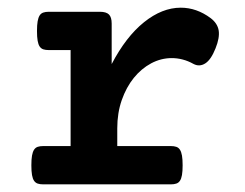

<svg xmlns="http://www.w3.org/2000/svg" viewBox="-20 -482 640 502"><path d="M164.6 -351.1H107.4Q99.1 -351.1 93.3 -353Q87.4 -355 83.7 -360.4Q80.1 -365.7 78.4 -375.5Q76.7 -385.3 76.7 -400.9Q76.7 -416.5 78.4 -426.3Q80.1 -436 83.7 -441.7Q87.4 -447.3 93.3 -449.2Q99.1 -451.2 107.4 -451.2H241.2Q257.8 -451.2 264.9 -444.1Q272 -437 272 -420.4V-314.5Q309.1 -385.7 356.4 -423.8Q403.8 -461.9 452.6 -461.9Q494.1 -461.9 530.8 -434.6Q548.8 -420.9 551.8 -402.1Q554.7 -383.3 543.5 -355.5Q531.7 -325.7 516.6 -316.2Q501.5 -306.6 485.8 -314.9Q471.7 -322.8 457.5 -326.4Q443.4 -330.1 429.2 -330.1Q400.9 -330.1 375.2 -316.4Q349.6 -302.7 329.8 -278.3Q310.1 -253.9 298.3 -220.2Q286.6 -186.5 286.6 -146.5V-100.1H426.8Q435.1 -100.1 440.9 -98.1Q446.8 -96.2 450.4 -90.6Q454.1 -85 455.8 -75.2Q457.5 -65.4 457.5 -49.8Q457.5 -34.2 455.8 -24.4Q454.1 -14.6 450.4 -9.3Q446.8 -3.9 440.9 -2Q435.1 0 426.8 0H92.8Q84.5 0 78.6 -2Q72.8 -3.9 69.1 -9.3Q65.4 -14.6 63.7 -24.4Q62 -34.2 62 -49.8Q62 -65.4 63.7 -75.2Q65.4 -85 69.1 -90.6Q72.8 -96.2 78.6 -98.1Q84.5 -100.1 92.8 -100.1H164.6Z"/></svg>

Font: Courier Prime
Style: Bold
Weight: 700
Monospace: yes
Designer: Alan Dague-Greene
Foundry: Quote-Unquote Apps
Version: Version 1.202